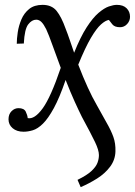

<svg xmlns="http://www.w3.org/2000/svg" viewBox="-20 -531 555 790"><path d="M312 239 299 209Q338 190 356.5 172.5Q375 155 381 139Q387 123 387 107Q387 87 371 53.5Q355 20 317 -50Q304 -76 287 -113.5Q270 -151 250 -202Q225 -129 201.5 -86Q178 -43 156.5 -22Q135 -1 115 5Q95 11 77 11Q49 11 32 -3.5Q15 -18 15 -40Q15 -61 27.5 -73.5Q40 -86 56 -86Q79 -86 86 -71.5Q93 -57 94 -45Q122 -39 155.5 -85Q189 -131 230 -252Q209 -308 195 -347.5Q181 -387 170 -411Q160 -431 150.5 -440.5Q141 -450 129 -450Q111 -450 96 -430.5Q81 -411 78 -352L49 -351Q49 -371 53 -398Q57 -425 68 -451Q79 -477 100 -494Q121 -511 155 -511Q193 -511 213 -486Q233 -461 250 -413Q258 -393 266.5 -368Q275 -343 285 -314Q311 -379 336.5 -418.5Q362 -458 385.5 -478Q409 -498 428 -504.5Q447 -511 461 -511Q487 -511 501 -497Q515 -483 515 -462Q515 -445 503 -432Q491 -419 474 -419Q452 -419 442.5 -430.5Q433 -442 428 -449Q414 -447 395.5 -430.5Q377 -414 354 -375Q331 -336 302 -265Q322 -213 341 -171.5Q360 -130 378 -99Q402 -55 419.5 -24.5Q437 6 446.5 32.5Q456 59 455 92Q454 127 433 155Q412 183 379.5 203.5Q347 224 312 239Z"/></svg>

Font: Lora Italic
Style: Italic
Weight: 400
Italic angle: -3°
Designer: Olga Karpushina, Alexei Vanyashin (Cyrillic)
Foundry: Cyreal
Version: Version 2.210; ttfautohint (v1.8.1.43-b0c9)